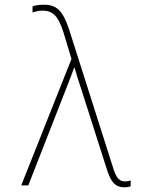

<svg xmlns="http://www.w3.org/2000/svg" viewBox="-20 -786 603 814"><path d="M507 8C520 8 527 6 534 4V-21C529 -19 520 -17 510 -17C489 -17 474 -28 461 -70L273 -661C246 -743 219 -766 165 -766C144 -766 130 -763 118 -759V-733C130 -737 143 -741 160 -741C202 -741 227 -720 249 -649L283 -536L70 0H100L269 -432C278 -454 286 -476 294 -499H296C303 -475 310 -451 321 -419L435 -62C451 -15 468 8 507 8Z"/></svg>

Font: Noto Sans Mono SemiCondensed Thin
Style: Regular
Weight: 100
Width: 4
Designer: Monotype Design Team
Foundry: Monotype Imaging Inc.
Version: Version 2.014